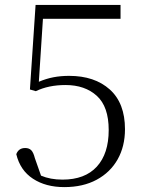

<svg xmlns="http://www.w3.org/2000/svg" viewBox="-20 -743 584 777"><path d="M240.2 14.2Q165 14.2 113.3 -19.8Q61.5 -53.7 45.9 -119.1Q55.2 -144 82 -144Q97.2 -144 106.2 -135.3Q115.2 -126.5 121.1 -103L146 -32.2Q183.6 -16.1 232.9 -16.1Q323.7 -16.1 371.8 -68.6Q419.9 -121.1 419.9 -216.8Q419.9 -311.5 371.8 -355.2Q323.7 -398.9 245.1 -398.9Q176.3 -398.9 125 -374L101.1 -380.9L124 -723.1H467.8V-667H153.8L137.2 -412.1Q167 -424.8 196.5 -430.4Q226.1 -436 259.8 -436Q362.8 -436 424.3 -380.9Q485.8 -325.7 485.8 -220.2Q485.8 -150.9 456.1 -98.1Q426.3 -45.4 371.1 -15.6Q315.9 14.2 240.2 14.2Z"/></svg>

Font: Source Han Serif TW ExtraLight
Style: Regular
Weight: 250
Designer: Ryoko NISHIZUKA Ë•øÂ°öÊ∂ºÂ≠ê (kana & ideographs); Frank Grie√ühammer (Latin, Greek & Cyrillic); Wenlong ZHANG Âº†ÊñáÈæô 
Foundry: Adobe
Version: Version 2.003;hotconv 1.1.1;makeotfexe 2.6.0